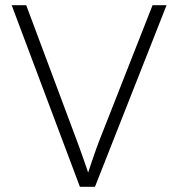

<svg xmlns="http://www.w3.org/2000/svg" viewBox="-20 -720 687 740"><path d="M288 0 25 -700H81L262 -216Q274 -185 282.5 -161Q291 -137 299 -115Q307 -93 315 -69Q323 -45 333 -13H306Q320 -56 330.5 -87.5Q341 -119 352 -149.5Q363 -180 380 -222L568 -700H622L346 0Z"/></svg>

Font: Mach ExtraLight
Style: Regular
Weight: 250
Version: Version 1.002